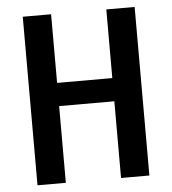

<svg xmlns="http://www.w3.org/2000/svg" viewBox="-51 -737 701 783"><g transform="rotate(-5 300.0 -345.0)"><path d="M413 -314H187V0H71V-690H187V-409H413V-690H529V0H413Z"/></g></svg>

Font: Fira Mono Medium
Style: Regular
Weight: 500
Designer: Carrois Corporate & Edenspiekermann AG
Foundry: Carrois Corporate GbR & Edenspiekermann AG
Version: Version 3.206